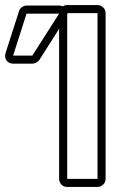

<svg xmlns="http://www.w3.org/2000/svg" viewBox="-39 -740 496 760"><path d="M36 -695Q38 -704 47 -711Q56 -718 66 -718H195Q202 -718 210 -715Q218 -720 227 -720H347Q360 -720 369.5 -710.5Q379 -701 379 -688V-32Q379 -19 369.5 -9.5Q360 0 347 0H227Q213 0 204 -9.5Q195 -19 195 -32V-626L117 -503Q113 -497 104.5 -492.5Q96 -488 89 -488H13Q-4 -488 -13 -500.5Q-22 -513 -17 -530ZM347 -32V-688H228Q228 -682 227 -679V-32ZM13 -520H89L195 -686H66Z"/></svg>

Font: Lichte PostBus
Style: Regular
Weight: 400
Designer: Peter Wiegel
Version: Version 1.001